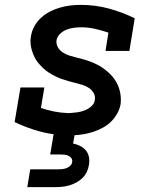

<svg xmlns="http://www.w3.org/2000/svg" viewBox="-20 -548 640 788"><path d="M92 220 104 147H219Q227 147 236 146Q245 145 253 142Q261 139 268 132.5Q275 126 276 118Q278 109 273.5 102Q269 95 261.5 91.5Q254 88 245.5 87Q237 86 229 86H186L200 3Q158 -3 118 -16Q78 -29 40 -47L64 -189H162L148 -105Q174 -96 201.5 -90.5Q229 -85 257 -84H267Q282 -85 297 -87Q312 -89 326.5 -94.5Q341 -100 354 -111Q367 -122 369 -137Q372 -153 364.5 -166Q357 -179 345 -187Q333 -195 318.5 -199.5Q304 -204 290 -207.5Q276 -211 261.5 -215Q247 -219 233 -224Q219 -229 206 -235.5Q193 -242 180.5 -250Q168 -258 158 -267.5Q148 -277 138.5 -288Q129 -299 122.5 -312Q116 -325 111.5 -339Q107 -353 105.5 -368.5Q104 -384 107 -399Q110 -420 121 -440Q132 -460 149 -475.5Q166 -491 186 -501Q206 -511 227 -517Q248 -523 269 -525.5Q290 -528 311 -528Q371 -528 426.5 -513Q482 -498 533 -473L511 -339H413L425 -414Q399 -423 370.5 -429.5Q342 -436 313 -436Q298 -436 283 -434Q268 -432 253.5 -426.5Q239 -421 227 -409.5Q215 -398 212 -384Q210 -368 217 -355Q224 -342 236.5 -333.5Q249 -325 263 -320.5Q277 -316 291.5 -312.5Q306 -309 320.5 -305Q335 -301 348.5 -296Q362 -291 375.5 -284.5Q389 -278 400.5 -270Q412 -262 423 -252.5Q434 -243 443 -232Q452 -221 459 -208Q466 -195 470 -181Q474 -167 475.5 -152Q477 -137 475 -121Q472 -102 461.5 -83Q451 -64 436.5 -49.5Q422 -35 403 -24.5Q384 -14 364.5 -7.5Q345 -1 325 2.5Q305 6 286 7L280 41Q295 44 309 51Q323 58 332.5 69.5Q342 81 345 96.5Q348 112 345 129Q343 143 336.5 157Q330 171 319 182Q308 193 294 200.5Q280 208 265.5 212.5Q251 217 236 218.5Q221 220 207 220Z"/></svg>

Font: Iosevka Etoile Semibold
Style: Italic
Weight: 600
Italic angle: -9°
Designer: Belleve Invis
Foundry: Belleve Invis
Version: Version 22.1.2; ttfautohint (v1.8.4)